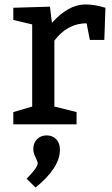

<svg xmlns="http://www.w3.org/2000/svg" viewBox="-20 -560 505 865"><path d="M205 -530 214 -457Q288 -540 365 -540Q387 -540 409.5 -536Q432 -532 444 -528L455 -525L450 -380H385L370 -455Q284 -455 225 -377V-80L325 -55V0H40V-55L125 -80V-450L40 -470V-525ZM140 285 100 245Q150 195 150 175Q150 169 140 148.5Q130 128 130 112Q130 84 147 67Q164 50 190 50Q217 50 233.5 67.5Q250 85 250 115Q250 196 140 285Z"/></svg>

Font: Bitter
Style: Regular
Weight: 400
Designer: Sol Matas
Foundry: Sol Matas
Version: Version 1.300;PS 001.300;hotconv 1.0.70;makeotf.lib2.5.58329